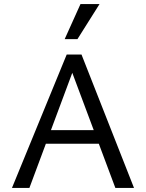

<svg xmlns="http://www.w3.org/2000/svg" viewBox="-20 -927 720 947"><path d="M549 0 320 -612H353L125 0H39L309 -658H382L641 0ZM158 -218 182 -285H476L512 -218ZM299 -734 377 -907H471L362 -734Z"/></svg>

Font: Ysabeau Office Medium
Style: Regular
Weight: 500
Designer: Christian Thalmann (Catharsis Fonts)
Version: Version 2.001;gftools[0.9.30]; featfreeze: tnum,lnum,ss02